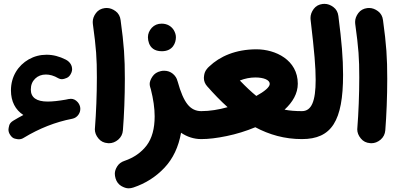

<svg xmlns="http://www.w3.org/2000/svg" viewBox="-20 -686 2106 1019"><path d="M32.7 27.8C40 40 48.8 47.4 58.6 49.8C68.4 52.2 75.2 53.2 79.6 53.2C88.9 53.2 97.7 50.8 106 45.4C189 -4.9 274.9 -38.6 363.3 -55.7C377.9 -58.6 389.6 -66.4 397.9 -79.6C397.9 -80.1 397.9 -80.1 398.4 -80.6C403.8 -89.4 406.2 -98.6 406.2 -108.4V-109.9C406.2 -112.8 405.8 -115.7 405.3 -118.2C403.3 -127.4 398.9 -136.2 392.6 -143.6C381.8 -155.8 369.6 -161.6 356.4 -161.6C353.5 -161.6 350.6 -161.1 347.2 -160.6C345.7 -160.6 344.7 -160.6 343.3 -160.2C338.4 -159.2 333.5 -158.2 329.1 -157.2C290.5 -150.4 258.3 -147 232.9 -147C173.3 -147 143.6 -168.5 143.6 -210.9C143.6 -234.9 151.4 -253.9 166.5 -268.6C181.6 -283.2 200.7 -290.5 223.6 -290.5C243.7 -290.5 266.1 -284.7 290 -270.5C295.9 -267.1 302.2 -265.6 309.1 -265.6C315.4 -265.6 323.7 -268.1 334.5 -272.5C344.7 -276.9 353 -286.1 358.9 -300.3C361.3 -306.6 362.8 -312.5 362.8 -318.8C362.8 -332.5 356.4 -355.5 329.1 -369.6C295.4 -386.7 261.7 -395.5 227.1 -395.5C192.9 -395.5 161.6 -387.2 132.8 -371.1C75.7 -338.4 38.1 -279.8 38.1 -206.1C38.1 -147.9 61.5 -103 104 -75.7C85.9 -66.4 68.4 -56.2 50.3 -45.4C38.1 -38.1 31.2 -29.3 28.8 -20C26.4 -10.3 24.9 -2.9 24.9 1.5C24.9 10.7 27.3 19.5 32.7 27.8Z M472.7 -559.6C490.7 -428.2 494.1 -377.9 494.1 -274.9C494.1 -184.6 490.2 -86.9 483.9 -6.3C483.4 -3.9 483.4 -2 483.4 0C483.4 17.1 489.7 33.7 502.4 48.8C514.6 64 531.2 72.3 551.8 73.7C554.2 74.2 556.2 74.2 558.1 74.2C575.7 74.2 592.3 67.9 607.4 55.2C622.6 42 630.9 25.4 632.3 5.4C638.7 -74.7 642.6 -173.3 642.6 -267.6C642.6 -380.9 638.2 -447.3 620.1 -579.1C617.7 -599.1 608.9 -615.2 593.8 -626.5C578.6 -637.7 563 -643.6 546.9 -643.6C543.5 -643.6 540 -643.6 536.6 -643.1C516.6 -640.6 500.5 -631.8 489.3 -616.7C478 -601.6 472.2 -585.9 472.2 -569.8C472.2 -566.4 472.2 -563 472.7 -559.6Z M765.1 -488.3C765.1 -477.5 767.1 -466.8 771 -456.1C779.3 -434.1 798.3 -414.1 838.9 -414.1C897.9 -414.1 913.6 -459.5 913.6 -488.3C913.6 -501 909.7 -513.7 901.9 -526.9C889.6 -545.9 868.7 -560.5 837.9 -560.5C816.9 -560.5 799.3 -553.2 785.6 -538.6C772 -523.4 765.1 -506.8 765.1 -488.3ZM778.3 -219.2 780.3 -213.4C793.9 -159.7 800.8 -111.3 800.8 -68.4C800.8 -3.4 786.6 48.3 758.3 85.9C729.5 123.5 690.4 150.9 640.1 168C624 173.3 611.3 182.6 602.5 196.3C593.8 210 589.4 223.1 589.4 235.8C589.4 243.7 590.8 252 593.3 260.7C598.6 278.8 608.9 292 623 300.8C637.2 309.1 650.4 313.5 662.6 313.5C670.9 313.5 679.2 312 688 309.1C752.4 287.6 807.6 252.4 853 204.1C898.4 155.8 927.7 93.8 940.9 18.6C972.7 40 1008.8 52.2 1047.9 52.2H1048.3C1068.8 52.2 1086.4 44.9 1100.6 30.3C1114.7 15.6 1122.1 -2 1122.1 -22C1122.1 -42.5 1114.7 -60.1 1100.6 -74.7C1086.4 -88.9 1068.8 -96.2 1048.3 -96.2H1047.9C1019 -96.2 994.6 -107.9 975.6 -131.8C956.1 -155.8 938.5 -196.3 922.9 -253.4C922.4 -254.4 922.4 -255.4 921.9 -255.9C918.5 -270.5 910.6 -283.2 897.5 -294.4C884.3 -305.2 869.1 -310.5 852.1 -310.5H850.6C844.7 -310.5 838.9 -310.1 833.5 -308.6C813.5 -304.2 798.8 -294.4 789.1 -279.8C779.3 -265.1 774.4 -252 774.4 -240.2C774.4 -233.4 775.9 -226.6 778.3 -219.2Z M974.1 -22C974.1 -2 981.4 15.6 996.1 30.3C1010.7 44.9 1028.3 52.2 1048.3 52.2C1086.4 52.2 1131.3 46.9 1183.1 36.1C1234.9 25.4 1285.6 9.8 1335 -10.7C1409.2 28.8 1490.2 52.2 1582 52.2H1582.5C1603 52.2 1620.6 44.9 1634.8 30.3C1648.9 15.6 1656.2 -2 1656.2 -22C1656.2 -42.5 1648.9 -60.1 1634.8 -74.7C1620.6 -88.9 1603 -96.2 1582.5 -96.2H1582C1547.4 -96.2 1517.1 -98.6 1490.2 -104C1533.2 -143.6 1560.5 -189.5 1560.5 -241.7C1560.5 -368.2 1441.4 -424.3 1341.3 -424.3C1230 -424.3 1146 -386.2 1090.8 -333.5C1085.4 -329.1 1081.1 -324.2 1077.1 -318.8C1068.8 -308.6 1064.5 -296.9 1063 -283.7C1062.5 -279.8 1062 -275.9 1062 -272.5C1062 -255.9 1067.9 -241.2 1079.1 -228.5C1114.7 -188 1150.9 -150.4 1188 -117.2C1141.1 -104 1092.8 -96.2 1048.3 -96.2C1028.3 -96.2 1010.7 -88.9 996.1 -74.7C981.4 -60.1 974.1 -42.5 974.1 -22ZM1335.4 -274.9C1378.9 -274.9 1411.6 -262.2 1411.6 -240.7C1411.6 -223.6 1383.3 -200.2 1340.3 -176.8C1314.5 -197.8 1285.2 -225.1 1252.9 -258.8C1280.3 -269.5 1307.6 -274.9 1335.4 -274.9Z M1508.3 -22C1508.3 -2 1515.6 15.6 1530.3 30.3C1544.9 44.9 1562.5 52.2 1582.5 52.2C1740.2 52.2 1800.8 -44.4 1800.8 -289.1C1800.8 -332.5 1798.8 -378.4 1794.9 -426.8C1791 -474.6 1784.7 -532.7 1775.9 -601.1C1773.4 -621.1 1764.6 -637.2 1749.5 -648.4C1734.4 -659.7 1718.8 -665.5 1702.6 -665.5C1699.2 -665.5 1695.8 -665.5 1692.4 -665C1672.4 -662.6 1656.2 -653.8 1645 -638.7C1633.8 -623.5 1627.9 -607.4 1627.9 -590.8C1627.9 -587.9 1627.9 -585 1628.4 -581.5C1648.9 -407.2 1655.3 -330.1 1655.3 -262.2C1655.3 -148.4 1633.3 -96.2 1582.5 -96.2C1562.5 -96.2 1544.9 -88.9 1530.3 -74.7C1515.6 -60.1 1508.3 -42.5 1508.3 -22Z M1865.2 -559.6C1883.3 -428.2 1886.7 -377.9 1886.7 -274.9C1886.7 -184.6 1882.8 -86.9 1876.5 -6.3C1876 -3.9 1876 -2 1876 0C1876 17.1 1882.3 33.7 1895 48.8C1907.2 64 1923.8 72.3 1944.3 73.7C1946.8 74.2 1948.7 74.2 1950.7 74.2C1968.3 74.2 1984.9 67.9 2000 55.2C2015.1 42 2023.4 25.4 2024.9 5.4C2031.2 -74.7 2035.2 -173.3 2035.2 -267.6C2035.2 -380.9 2030.8 -447.3 2012.7 -579.1C2010.3 -599.1 2001.5 -615.2 1986.3 -626.5C1971.2 -637.7 1955.6 -643.6 1939.5 -643.6C1936 -643.6 1932.6 -643.6 1929.2 -643.1C1909.2 -640.6 1893.1 -631.8 1881.8 -616.7C1870.6 -601.6 1864.7 -585.9 1864.7 -569.8C1864.7 -566.4 1864.7 -563 1865.2 -559.6Z"/></svg>

Font: Mikhak ExtraBold
Style: Regular
Weight: 800
Designer: Amin Abedi
Version: Version 3.2